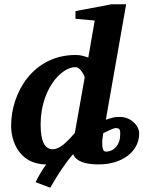

<svg xmlns="http://www.w3.org/2000/svg" viewBox="-20 -757 671 898"><path d="M631 -133C631 -170 591 -210 542 -210C508 -210 509 -207 475 -197L570 -737H502L333 -705V-669L423 -661L393 -488C380 -492 360 -500 335 -500C133 -500 32 -322 32 -169C32 -92 71 -7 163 9C173 11 184 12 196 12C177 38 161 66 146 95L215 121C249 61 285 6 322 -36C335 -3 377 12 442 12C547 12 631 -45 631 -133ZM542 -124C542 -83 515 -48 476 -48C462 -48 458 -61 458 -92C458 -96 459 -111 463 -134C476 -140 509 -158 522 -158C546 -158 542 -140 542 -124ZM376 -394 330 -135C296 -96 261 -59 227 -59C190 -59 170 -94 170 -175C170 -334 263 -443 333 -443C357 -443 377 -399 376 -394Z"/></svg>

Font: Veleka
Style: Bold Italic
Weight: 700
Italic angle: -12°
Designer: Stefan Peev, Context Ltd, 2016; SIL International, 1997-2014.
Foundry: Stefan Peev, Context Ltd, 2016
Version: Version 5.000